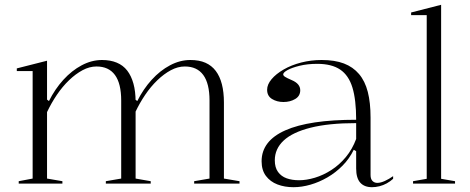

<svg xmlns="http://www.w3.org/2000/svg" viewBox="-20 -765 1958 800"><path d="M58 0V-10L116 -21V-469H50V-480L176 -512V-350L184 -344Q209 -394 244 -432.5Q279 -471 320.5 -493Q362 -515 405 -515Q440 -515 466.5 -504Q493 -493 510 -471Q527 -449 536 -416.5Q545 -384 545 -341V-21L608 -10V0H421V-10L485 -21V-346Q485 -417 459 -452.5Q433 -488 382 -488Q353 -488 324 -472.5Q295 -457 267.5 -430.5Q240 -404 217 -370Q194 -336 176 -298V-21L240 -10V0ZM789 0V-10L853 -21V-346Q853 -417 827 -452.5Q801 -488 750 -488Q721 -488 692 -472.5Q663 -457 635.5 -430.5Q608 -404 585 -370Q562 -336 544 -298V-350L552 -344Q577 -394 612 -432.5Q647 -471 688.5 -493Q730 -515 773 -515Q810 -515 836 -503.5Q862 -492 879 -469.5Q896 -447 904.5 -414Q913 -381 913 -338V-21L978 -10V0Z M1320 -515Q1375 -515 1413 -500.5Q1451 -486 1476 -456.5Q1501 -427 1512.5 -382Q1524 -337 1524 -275V-36Q1524 -19 1532 -11Q1540 -3 1552 -3Q1566 -3 1583.5 -11Q1601 -19 1618 -31V-20Q1606 -9 1591.5 -1Q1577 7 1561 11Q1545 15 1530 15Q1498 15 1481 -4Q1464 -23 1464 -63Q1464 -90 1464 -102.5Q1464 -115 1464 -121.5Q1464 -128 1464 -135L1454 -141Q1436 -104 1407.5 -75Q1379 -46 1344.5 -26Q1310 -6 1273.5 4.5Q1237 15 1203 15Q1166 15 1136 3.5Q1106 -8 1088 -32Q1070 -56 1070 -93Q1070 -178 1169 -222Q1268 -266 1464 -266Q1464 -349 1448.5 -400Q1433 -451 1397.5 -475Q1362 -499 1302 -499Q1261 -499 1228.5 -491Q1196 -483 1178 -473Q1160 -463 1160 -455Q1160 -450 1167.5 -445Q1175 -440 1196 -431Q1231 -416 1231 -389Q1231 -365 1210 -352.5Q1189 -340 1161 -340Q1134 -340 1113.5 -352.5Q1093 -365 1093 -391Q1093 -413 1111.5 -435Q1130 -457 1162 -475.5Q1194 -494 1235 -504.5Q1276 -515 1320 -515ZM1464 -252Q1350 -252 1274.5 -233Q1199 -214 1162 -179.5Q1125 -145 1125 -97Q1125 -67 1138.5 -48.5Q1152 -30 1174.5 -22Q1197 -14 1226 -14Q1257 -14 1292 -24.5Q1327 -35 1360.5 -56.5Q1394 -78 1421 -110.5Q1448 -143 1464 -186Z M1818 -20 1876 -10V0H1701V-10L1758 -20V-702H1693V-713L1818 -745Z"/></svg>

Font: Kalnia Thin Light
Style: Regular
Weight: 300
Version: Version 1.105